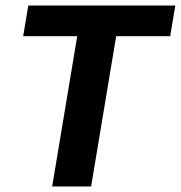

<svg xmlns="http://www.w3.org/2000/svg" viewBox="-20 -670 650 690"><path d="M167.5 0 257.5 -540H63.3L81.7 -650H610L591.7 -540H397.5L307.5 0Z"/></svg>

Font: Familjen Grotesk
Style: Bold Italic
Weight: 700
Italic angle: -9.46201°
Designer: Anders Wikstroem, Jonas Baeckman, Matilda Gysing, Kristian Moeller
Foundry: Familjen STHLM AB
Version: Version 2.002; ttfautohint (v1.8.4.7-5d5b)